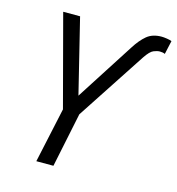

<svg xmlns="http://www.w3.org/2000/svg" viewBox="-107 -814 836 906"><g transform="rotate(15 311.0 -360.5)"><path d="M152.3 0 210.4 -268.6 92.3 -713.9H174.8L264.2 -350.1L445.8 -632.8Q472.2 -674.8 500 -697.8Q527.8 -720.7 571.8 -720.7Q581.5 -720.7 597.7 -718.3Q613.8 -715.8 621.6 -712.4L606.9 -646Q596.7 -650.9 581.5 -650.9Q568.8 -650.9 551.8 -644Q534.7 -637.2 512.2 -603.5L291 -266.1L235.8 0Z"/></g></svg>

Font: Open Sans
Style: Italic
Weight: 400
Italic angle: -12°
Designer: Monotype Design Team
Foundry: Monotype Imaging Inc.
Version: Version 3.000; ttfautohint (v1.8.4)